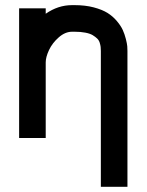

<svg xmlns="http://www.w3.org/2000/svg" viewBox="-20 -532 565 740"><path d="M368.7 -335.4Q368.7 -344.7 367.9 -351.3Q367.2 -357.9 364.3 -367.4Q361.3 -377 354.5 -383.5Q347.7 -390.1 337.2 -396.5Q326.7 -402.8 308.8 -406.2Q291 -409.7 267.6 -409.7H257.8Q231 -409.7 206.3 -387.9Q181.6 -366.2 168.9 -339.1Q156.2 -312 156.2 -291.5V0H53.7V-500H156.2V-479Q203.6 -512.2 257.8 -512.2H267.6Q308.1 -512.2 340.8 -503.7Q373.5 -495.1 394.3 -482.2Q415 -469.2 430.4 -450.9Q445.8 -432.6 453.1 -416.5Q460.4 -400.4 465.1 -381.8Q469.7 -363.3 470.5 -353.8Q471.2 -344.2 471.2 -335.4V188H368.7Z"/></svg>

Font: Anka/Coder Condensed
Style: Bold
Weight: 700
Width: 4
Monospace: yes
Version: Version 001.100